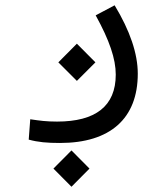

<svg xmlns="http://www.w3.org/2000/svg" viewBox="-20 -316 626 728"><path d="M207.5 226.1C397.5 226.1 502.4 133.8 502.4 -36.6C502.4 -112.3 473.1 -199.2 414.6 -295.9L342.8 -257.8C395 -163.1 418.9 -92.8 418.9 -33.2C418.9 86.4 342.3 145 196.3 145C155.3 145 131.3 141.6 94.7 136.2L88.9 213.4C124.5 223.1 158.2 226.1 207.5 226.1ZM271.5 -9.3 341.8 -79.6 271.5 -150.4 201.2 -79.6ZM251 392.1 319.3 323.2 251 254.4 182.6 323.2Z"/></svg>

Font: Cascadia Code SemiLight
Style: Regular
Weight: 350
Monospace: yes
Designer: Aaron Bell
Foundry: Saja Typeworks
Version: Version 2404.023